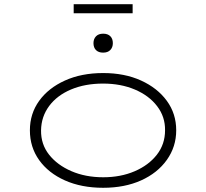

<svg xmlns="http://www.w3.org/2000/svg" viewBox="-20 -882 979 912"><path d="M470 10Q367 10 288.5 -25Q210 -60 166 -121.5Q122 -183 122 -263Q122 -342 166 -403Q210 -464 288.5 -499.5Q367 -535 470 -535Q572 -535 650 -499.5Q728 -464 772.5 -403Q817 -342 817 -263Q817 -185 772.5 -122.5Q728 -60 650 -25Q572 10 470 10ZM470 -40Q553 -40 619.5 -68.5Q686 -97 725 -147Q764 -197 764 -263Q765 -327 726.5 -377.5Q688 -428 621 -456.5Q554 -485 470 -485Q384 -485 317.5 -457Q251 -429 213.5 -378.5Q176 -328 175 -263Q174 -197 213 -147.5Q252 -98 319 -69Q386 -40 470 -40ZM470 -632Q448 -632 436 -644Q424 -656 424 -677Q424 -697 436 -709.5Q448 -722 470 -722Q492 -722 504 -710Q516 -698 516 -677Q516 -657 504 -644.5Q492 -632 470 -632ZM330 -819V-862H610V-819Z"/></svg>

Font: Lexend Zetta ExtraLight
Style: Regular
Weight: 250
Version: Version 1.007